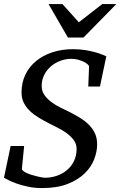

<svg xmlns="http://www.w3.org/2000/svg" viewBox="-25 -936 609 972"><path d="M481 -498H421.9L425.8 -599.1Q425.8 -604 418.5 -610.6Q411.1 -617.2 398.7 -623.3Q386.2 -629.4 370.1 -633.8Q354 -638.2 335.9 -638.2Q307.1 -638.2 280 -627.9Q252.9 -617.7 231.9 -599.4Q210.9 -581.1 198.5 -555.9Q186 -530.8 186 -501Q186 -474.1 200.7 -453.9Q215.3 -433.6 236.8 -418Q258.3 -402.3 282.7 -390.6Q307.1 -378.9 327.1 -369.1Q353.5 -355.5 378.7 -340.3Q403.8 -325.2 423.3 -306.2Q442.9 -287.1 454.8 -262.5Q466.8 -237.8 466.8 -205.1Q466.8 -168.9 451.9 -129.9Q437 -90.8 403.8 -58.3Q370.6 -25.9 317.6 -4.9Q264.6 16.1 188 16.1Q149.4 16.1 116.5 9Q83.5 2 58.3 -7.1Q33.2 -16.1 16.8 -24.7Q0.5 -33.2 -4.9 -36.1L28.8 -196.8H97.2L85.9 -82Q85.4 -76.2 92.8 -70.3Q100.1 -64.5 111.8 -59.3Q123.5 -54.2 137.7 -50Q151.9 -45.9 164.8 -42.7Q177.7 -39.6 187.7 -37.8Q197.8 -36.1 201.2 -36.1Q233.4 -36.1 262.7 -46.1Q292 -56.2 314.2 -75Q336.4 -93.8 349.6 -120.8Q362.8 -147.9 362.8 -182.1Q362.8 -207.5 347.9 -227.3Q333 -247.1 311.3 -262.7Q289.6 -278.3 265.1 -290.3Q240.7 -302.2 222.2 -312Q195.8 -325.7 170.9 -340.6Q146 -355.5 126.7 -373.8Q107.4 -392.1 95.7 -415Q84 -438 84 -467.8Q84 -517.6 103.5 -558.1Q123 -598.6 158 -627.2Q192.9 -655.8 240.5 -671.4Q288.1 -687 344.2 -687Q377.9 -687 406.7 -682.4Q435.5 -677.7 457.5 -671.4Q479.5 -665 493.9 -659.2Q508.3 -653.3 513.2 -650.9ZM397.9 -746.1H318.8L220.7 -915.5H291L374 -823.2L492.7 -915.5H564Z"/></svg>

Font: Charis SIL Am
Style: Italic
Weight: 400
Italic angle: -11°
Foundry: SIL International
Version: Version 5.000